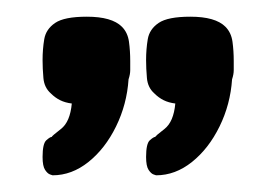

<svg xmlns="http://www.w3.org/2000/svg" viewBox="-20 -710 334 230"><path d="M43 -500Q43 -500 40 -501Q37 -502 34 -506.5Q31 -511 31 -522Q31 -538 35.5 -542Q40 -546 42 -546Q42 -547 53 -555.5Q64 -564 66 -586Q58 -587 52 -590Q46 -593 41 -598Q33 -605 32 -616.5Q31 -628 31 -638Q31 -651 33 -663Q35 -675 46 -682.5Q57 -690 84 -690Q114 -690 126 -678Q133 -671 134.5 -660Q136 -649 136 -637Q136 -631 136 -626Q136 -621 134 -615Q132 -585 119 -558.5Q106 -532 86 -516Q66 -500 43 -500ZM167 -500Q167 -500 164 -501Q161 -502 158 -506.5Q155 -511 155 -522Q155 -538 159.5 -542Q164 -546 166 -546Q166 -547 177 -555.5Q188 -564 190 -586Q182 -587 176 -590Q170 -593 165 -598Q157 -605 156 -616.5Q155 -628 155 -638Q155 -651 157 -663Q159 -675 170 -682.5Q181 -690 208 -690Q238 -690 250 -678Q257 -671 258.5 -660Q260 -649 260 -637Q260 -631 260 -626Q260 -621 258 -615Q256 -585 243 -558.5Q230 -532 210 -516Q190 -500 167 -500Z"/></svg>

Font: Fredoka Light
Style: Regular
Weight: 400
Version: Version 2.001